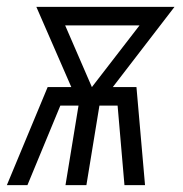

<svg xmlns="http://www.w3.org/2000/svg" viewBox="-40 -540 535 560"><path d="M-20 0 99 -286H168L66 -520H469L289 -286H358L383 0H323L303 -232H250L212 0H151L189 -232H136L40 0ZM228 -286 367 -466H150Z"/></svg>

Font: Iosevka QP Light
Style: Italic
Weight: 300
Italic angle: -9°
Designer: Belleve Invis
Foundry: Belleve Invis
Version: Version 20.0.0; ttfautohint (v1.8.4)